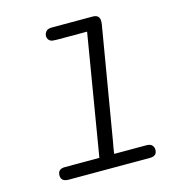

<svg xmlns="http://www.w3.org/2000/svg" viewBox="-95 -693 714 775"><g transform="rotate(-15 262.5 -305.5)"><path d="M66 -26Q66 -53 96 -53H240L324 -558H202Q179 -558 173 -561Q159 -568 159 -583Q159 -593 166 -602Q173 -611 191 -611H361Q390 -611 390 -585Q390 -576 389 -571L310 -102Q304 -72 302 -53H437Q453 -53 460 -45Q467 -37 467 -27Q467 0 438 0H98Q66 0 66 -26Z"/></g></svg>

Font: CMU Typewriter Text
Style: LightOblique
Weight: 200
Italic angle: -9.46001°
Version: Version 0.7.0